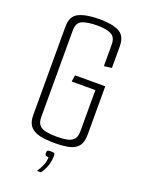

<svg xmlns="http://www.w3.org/2000/svg" viewBox="-148 -690 671 913"><g transform="rotate(20 188.0 -234.0)"><path d="M193 3Q149 3 117.5 -4Q86 -11 69 -30.5Q52 -50 52 -87V-536Q52 -589 89.5 -606.5Q127 -624 193 -624Q258 -624 292.5 -606Q327 -588 327 -535V-426L288 -421V-529Q288 -568 263 -580Q238 -592 193 -592Q148 -592 119.5 -581.5Q91 -571 91 -530V-92Q91 -63 104 -50Q117 -37 140 -33Q163 -29 193 -29Q221 -29 242.5 -33Q264 -37 276.5 -50Q289 -63 289 -92V-300H169L174 -333H327V-87Q327 -50 311.5 -30.5Q296 -11 266 -4Q236 3 193 3ZM159 156Q172 137 180.5 117Q189 97 189 76Q176 76 173 72Q170 68 170 63Q170 54 172.5 50Q175 46 192 46Q206 46 208.5 50Q211 54 211 62Q211 78 207 96Q203 114 195.5 129.5Q188 145 179 156Z"/></g></svg>

Font: Smooch Sans Thin Light
Style: Regular
Weight: 300
Version: Version 1.010